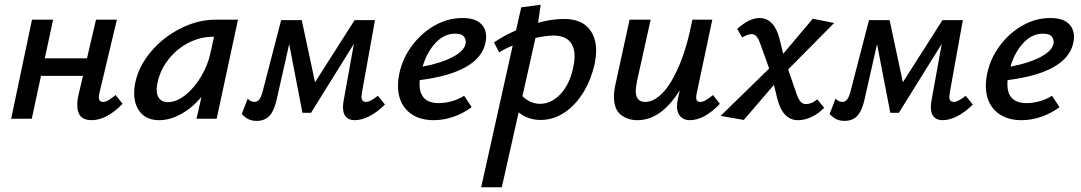

<svg xmlns="http://www.w3.org/2000/svg" viewBox="-20 -501 4560 810"><path d="M497 -63Q430 6 366 6Q306 6 306 -57Q306 -80 311 -100L330 -181H153L114 0H27L115 -418H204L169 -255H347L385 -418H473L400 -111Q397 -99 397 -91Q397 -71 415 -71Q425 -71 437 -78Q449 -85 468 -100Z M984 -418 894 0H809L830 -92Q791 -46 744 -20Q697 6 652 6Q600 6 573 -26Q546 -58 546 -108Q546 -130 550 -149Q564 -220 616 -282Q668 -344 741.5 -381Q815 -418 890 -418ZM868 -278 883 -346H879Q824 -346 773.5 -319.5Q723 -293 688.5 -247.5Q654 -202 644 -149Q641 -134 641 -123Q641 -97 653.5 -83.5Q666 -70 688 -70Q724 -70 761.5 -99.5Q799 -129 828 -177.5Q857 -226 868 -278Z M1604 -60Q1572 -28 1539 -11Q1506 6 1476 6Q1453 6 1440 -7.5Q1427 -21 1427 -49Q1427 -62 1430 -78L1473 -316L1292 -25H1256L1200 -315L1147 -80Q1136 -32 1116 -11.5Q1096 9 1063 9Q1043 9 1028.5 2Q1014 -5 1000 -20L1025 -85Q1038 -71 1054 -71Q1065 -71 1073 -80.5Q1081 -90 1087 -111L1166 -416H1253L1309 -154L1476 -416H1562L1507 -111Q1505 -97 1505 -93Q1505 -71 1524 -71Q1542 -71 1574 -97Z M2031 -345Q2031 -334 2028 -320Q2001 -195 1751 -163Q1750 -157 1750 -146Q1750 -66 1831 -66Q1856 -66 1884.5 -73.5Q1913 -81 1938 -97L1970 -49Q1935 -23 1893.5 -8.5Q1852 6 1810 6Q1740 6 1699.5 -33Q1659 -72 1659 -139Q1659 -164 1665 -192Q1678 -254 1717.5 -307.5Q1757 -361 1813 -393Q1869 -425 1931 -425Q1982 -425 2006.5 -403Q2031 -381 2031 -345ZM1945 -324Q1945 -339 1935 -349Q1925 -359 1900 -359Q1853 -359 1816.5 -319Q1780 -279 1763 -220Q1839 -234 1888 -259.5Q1937 -285 1944 -315Q1945 -318 1945 -324Z M2495 -287Q2495 -266 2490 -238Q2476 -170 2443 -114.5Q2410 -59 2362.5 -27Q2315 5 2261 5Q2207 5 2168 -27L2097 289H2010L2143 -309Q2111 -296 2086 -280L2064 -322Q2105 -350 2157 -373L2179 -470L2261 -481L2250 -405Q2308 -421 2358 -421Q2428 -421 2461.5 -384Q2495 -347 2495 -287ZM2404 -263Q2404 -306 2381.5 -328.5Q2359 -351 2314 -351Q2287 -351 2239 -341L2184 -95Q2218 -63 2258 -63Q2306 -63 2344.5 -104Q2383 -145 2398 -215Q2404 -242 2404 -263Z M3017 -63Q2951 6 2890 6Q2865 6 2850.5 -9.5Q2836 -25 2836 -54Q2836 -63 2840 -85L2848 -121Q2770 6 2669 6Q2628 6 2599 -17Q2570 -40 2570 -94Q2570 -117 2578 -152L2636 -418H2725L2668 -162Q2662 -132 2662 -118Q2662 -71 2702 -71Q2738 -71 2774.5 -108Q2811 -145 2844.5 -222.5Q2878 -300 2901 -418H2985L2920 -111Q2917 -99 2917 -90Q2917 -71 2935 -71Q2945 -71 2957 -78Q2969 -85 2988 -100Z M3428 -82 3457 -46Q3431 -20 3402.5 -7Q3374 6 3347 6Q3283 6 3260 -82L3245 -143L3118 5L3020 -12L3225 -212L3189 -312Q3180 -338 3171.5 -347.5Q3163 -357 3151 -357Q3135 -357 3111 -343L3090 -379Q3141 -425 3184 -425Q3246 -425 3269 -336L3284 -274L3409 -422L3499 -404L3305 -208L3340 -106Q3349 -81 3358 -71.5Q3367 -62 3380 -62Q3405 -62 3428 -82Z M4084 -60Q4052 -28 4019 -11Q3986 6 3956 6Q3933 6 3920 -7.5Q3907 -21 3907 -49Q3907 -62 3910 -78L3953 -316L3772 -25H3736L3680 -315L3627 -80Q3616 -32 3596 -11.5Q3576 9 3543 9Q3523 9 3508.5 2Q3494 -5 3480 -20L3505 -85Q3518 -71 3534 -71Q3545 -71 3553 -80.5Q3561 -90 3567 -111L3646 -416H3733L3789 -154L3956 -416H4042L3987 -111Q3985 -97 3985 -93Q3985 -71 4004 -71Q4022 -71 4054 -97Z M4511 -345Q4511 -334 4508 -320Q4481 -195 4231 -163Q4230 -157 4230 -146Q4230 -66 4311 -66Q4336 -66 4364.5 -73.5Q4393 -81 4418 -97L4450 -49Q4415 -23 4373.5 -8.5Q4332 6 4290 6Q4220 6 4179.5 -33Q4139 -72 4139 -139Q4139 -164 4145 -192Q4158 -254 4197.5 -307.5Q4237 -361 4293 -393Q4349 -425 4411 -425Q4462 -425 4486.5 -403Q4511 -381 4511 -345ZM4425 -324Q4425 -339 4415 -349Q4405 -359 4380 -359Q4333 -359 4296.5 -319Q4260 -279 4243 -220Q4319 -234 4368 -259.5Q4417 -285 4424 -315Q4425 -318 4425 -324Z"/></svg>

Font: Ysabeau Semibold
Style: Italic
Weight: 600
Italic angle: -12°
Designer: Christian Thalmann (Catharsis Fonts)
Version: Version 0.003